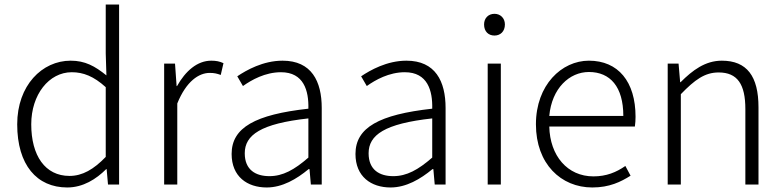

<svg xmlns="http://www.w3.org/2000/svg" viewBox="-20 -815 3461 848"><path d="M277 13C347 13 405 -24 449 -68H451L457 0H506V-795H447V-579L450 -482C399 -523 356 -547 292 -547C166 -547 56 -438 56 -266C56 -86 143 13 277 13ZM287 -38C179 -38 118 -128 118 -266C118 -397 196 -496 297 -496C348 -496 394 -478 447 -430V-122C394 -67 344 -38 287 -38Z M705 0H763V-358C803 -457 859 -493 906 -493C927 -493 938 -490 955 -484L967 -536C950 -544 934 -547 913 -547C851 -547 799 -501 762 -435H760L753 -534H705Z M1158 13C1227 13 1290 -24 1343 -68H1347L1353 0H1401V-338C1401 -456 1356 -547 1228 -547C1142 -547 1068 -505 1028 -478L1053 -435C1091 -462 1151 -496 1221 -496C1322 -496 1344 -414 1342 -335C1108 -309 1003 -252 1003 -135C1003 -35 1072 13 1158 13ZM1170 -37C1110 -37 1061 -64 1061 -138C1061 -219 1132 -269 1342 -292V-119C1280 -65 1229 -37 1170 -37Z M1705 13C1774 13 1837 -24 1890 -68H1894L1900 0H1948V-338C1948 -456 1903 -547 1775 -547C1689 -547 1615 -505 1575 -478L1600 -435C1638 -462 1698 -496 1768 -496C1869 -496 1891 -414 1889 -335C1655 -309 1550 -252 1550 -135C1550 -35 1619 13 1705 13ZM1717 -37C1657 -37 1608 -64 1608 -138C1608 -219 1679 -269 1889 -292V-119C1827 -65 1776 -37 1717 -37Z M2134 0H2192V-534H2134ZM2164 -658C2190 -658 2210 -676 2210 -707C2210 -735 2190 -754 2164 -754C2137 -754 2118 -735 2118 -707C2118 -676 2137 -658 2164 -658Z M2596 13C2672 13 2722 -12 2765 -39L2742 -82C2702 -54 2658 -36 2601 -36C2486 -36 2409 -127 2406 -256H2784C2786 -270 2787 -285 2787 -299C2787 -455 2710 -547 2581 -547C2461 -547 2347 -440 2347 -266C2347 -91 2458 13 2596 13ZM2406 -303C2417 -425 2495 -497 2581 -497C2675 -497 2733 -432 2733 -303Z M2929 0H2987V-399C3049 -463 3093 -495 3154 -495C3237 -495 3272 -443 3272 -333V0H3330V-341C3330 -478 3279 -547 3168 -547C3095 -547 3039 -505 2986 -452H2984L2977 -534H2929Z"/></svg>

Font: Noto Sans TC Light
Style: Regular
Weight: 300
Designer: Ryoko NISHIZUKA 西塚涼子 (kana, bopomofo & ideographs); Paul D. Hunt (Latin, Greek & Cyrillic); Sandoll Communications 산돌커뮤니
Foundry: Adobe
Version: Version 2.004;hotconv 1.0.118;makeotfexe 2.5.65603